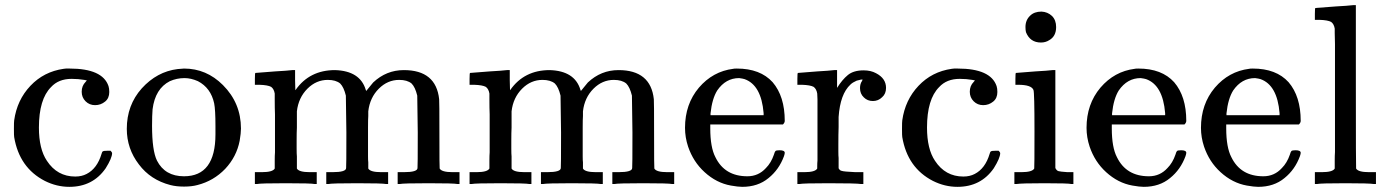

<svg xmlns="http://www.w3.org/2000/svg" viewBox="-20 -714 5374 745"><path d="M297 -358Q297 -381 312 -396L317 -402Q313 -403 307 -404Q284 -408 258 -408Q207 -408 178 -376Q131 -329 131 -219Q131 -136 162 -90Q202 -29 272 -29Q297 -29 316 -39Q357 -60 374 -117Q376 -125 379 -127Q383 -129 395 -129H409Q415 -123 415 -120Q415 -101 390 -61Q340 11 249 11Q200 11 154 -12Q55 -63 35 -182Q34 -186 34 -214Q34 -242 35 -247Q46 -326 98 -381Q150 -436 227 -447Q231 -447 236 -448H250Q378 -448 401 -380Q404 -371 404 -357Q404 -333 388 -320Q371 -306 349 -306Q327 -306 312 -321Q297 -336 297 -358Z M530 -371Q589 -436 669 -446Q691 -448 694 -448Q781 -448 845 -384Q915 -314 915 -215Q915 -198 910 -168Q898 -106 854 -59Q809 -12 746 4Q724 10 694 10Q664 10 641 4Q564 -16 519 -76Q472 -137 472 -214Q472 -306 530 -371ZM696 -411Q666 -411 639 -399Q582 -370 572 -290Q570 -266 570 -226Q570 -130 589 -91Q620 -30 694 -30Q816 -30 816 -193V-225Q816 -288 811 -313Q798 -373 748 -399Q721 -411 696 -411Z M1048 -437Q1069 -438 1087.5 -439.5Q1106 -441 1114 -442H1122H1125V-402L1126 -364L1127 -365Q1181 -442 1280 -442Q1377 -439 1399 -366L1401 -361Q1425 -391 1428 -394Q1479 -442 1547 -442Q1672 -442 1684 -329Q1685 -324 1685 -190Q1685 -61 1686 -60Q1694 -46 1736 -46H1747H1763V0H1755Q1742 -3 1643 -3Q1544 -3 1531 0H1523V-46H1539H1547Q1600 -46 1600 -62Q1601 -63 1601 -200Q1599 -341 1599 -343Q1591 -376 1577 -390Q1560 -404 1529 -404Q1484 -404 1450 -370Q1415 -335 1409 -282V-264Q1408 -252 1408 -219V-168V-137V-107Q1408 -91 1409 -84V-66V-60Q1417 -46 1459 -46H1470H1486V0H1478Q1464 -3 1366 -3Q1268 -3 1254 0H1246V-46H1262H1270Q1323 -46 1323 -62Q1324 -63 1324 -200Q1322 -341 1322 -343Q1314 -376 1300 -390Q1283 -404 1252 -404Q1207 -404 1173 -370Q1138 -335 1132 -282V-264V-219Q1131 -201 1131 -168V-137Q1131 -116 1132 -107V-84V-66V-60Q1140 -46 1182 -46H1193H1209V0H1201Q1188 -3 1089 -3Q990 -3 977 0H969V-46H985H996Q1038 -46 1046 -60V-68V-91Q1046 -111 1047 -123V-162V-203V-270Q1046 -293 1046 -328V-351Q1043 -369 1032 -377Q1019 -384 987 -385H969V-408Q969 -431 971 -431Q974 -431 1048 -437Z M1881 -437Q1902 -438 1920.5 -439.5Q1939 -441 1947 -442H1955H1958V-402L1959 -364L1960 -365Q2014 -442 2113 -442Q2210 -439 2232 -366L2234 -361Q2258 -391 2261 -394Q2312 -442 2380 -442Q2505 -442 2517 -329Q2518 -324 2518 -190Q2518 -61 2519 -60Q2527 -46 2569 -46H2580H2596V0H2588Q2575 -3 2476 -3Q2377 -3 2364 0H2356V-46H2372H2380Q2433 -46 2433 -62Q2434 -63 2434 -200Q2432 -341 2432 -343Q2424 -376 2410 -390Q2393 -404 2362 -404Q2317 -404 2283 -370Q2248 -335 2242 -282V-264Q2241 -252 2241 -219V-168V-137V-107Q2241 -91 2242 -84V-66V-60Q2250 -46 2292 -46H2303H2319V0H2311Q2297 -3 2199 -3Q2101 -3 2087 0H2079V-46H2095H2103Q2156 -46 2156 -62Q2157 -63 2157 -200Q2155 -341 2155 -343Q2147 -376 2133 -390Q2116 -404 2085 -404Q2040 -404 2006 -370Q1971 -335 1965 -282V-264V-219Q1964 -201 1964 -168V-137Q1964 -116 1965 -107V-84V-66V-60Q1973 -46 2015 -46H2026H2042V0H2034Q2021 -3 1922 -3Q1823 -3 1810 0H1802V-46H1818H1829Q1871 -46 1879 -60V-68V-91Q1879 -111 1880 -123V-162V-203V-270Q1879 -293 1879 -328V-351Q1876 -369 1865 -377Q1852 -384 1820 -385H1802V-408Q1802 -431 1804 -431Q1807 -431 1881 -437Z M3018 -231H2736V-216Q2736 -142 2756 -104Q2792 -30 2880 -30Q2923 -30 2952 -62Q2972 -82 2983 -114Q2986 -125 2989 -128Q2992 -131 3005 -131Q3025 -131 3025 -121Q3025 -117 3022 -108Q3003 -56 2962 -23Q2921 11 2860 11Q2844 11 2816 6Q2760 -4 2714 -46Q2670 -86 2650 -145Q2638 -181 2638 -218Q2638 -310 2692 -374Q2746 -437 2825 -447Q2828 -448 2839 -448Q2930 -448 2978 -395Q3025 -340 3025 -245Q3025 -238 3018 -231ZM2943 -275Q2934 -384 2869 -407Q2863 -409 2848 -411Q2796 -411 2763 -363Q2743 -331 2737 -274V-267H2943Z M3152 -437Q3173 -438 3191 -439.5Q3209 -441 3217 -442H3225H3228V-373Q3248 -405 3270 -423Q3292 -441 3331 -441Q3359 -441 3379 -430Q3418 -410 3418 -373Q3418 -350 3403 -337Q3388 -322 3367 -322Q3346 -322 3332 -336Q3317 -350 3317 -372Q3317 -389 3325 -400L3327 -405Q3325 -407 3304 -401Q3288 -394 3280 -386Q3240 -349 3234 -260V-221Q3233 -195 3233 -154V-127Q3233 -108 3234 -101V-81V-66V-61Q3239 -52 3246 -51Q3254 -48 3299 -46H3330V0H3321Q3303 -3 3194 -3Q3096 -3 3082 0H3074V-46H3090H3101Q3143 -46 3151 -60V-68Q3151 -82 3152 -91V-123V-162V-203V-270V-328L3151 -351Q3148 -369 3137 -377Q3124 -384 3092 -385H3074V-408Q3074 -431 3076 -431Q3080 -431 3152 -437Z M3743 -358Q3743 -381 3758 -396L3763 -402Q3759 -403 3753 -404Q3730 -408 3704 -408Q3653 -408 3624 -376Q3577 -329 3577 -219Q3577 -136 3608 -90Q3648 -29 3718 -29Q3743 -29 3762 -39Q3803 -60 3820 -117Q3822 -125 3825 -127Q3829 -129 3841 -129H3855Q3861 -123 3861 -120Q3861 -101 3836 -61Q3786 11 3695 11Q3646 11 3600 -12Q3501 -63 3481 -182Q3480 -186 3480 -214Q3480 -242 3481 -247Q3492 -326 3544 -381Q3596 -436 3673 -447Q3677 -447 3682 -448H3696Q3824 -448 3847 -380Q3850 -371 3850 -357Q3850 -333 3834 -320Q3817 -306 3795 -306Q3773 -306 3758 -321Q3743 -336 3743 -358Z M4062 -652Q4078 -636 4078 -609Q4078 -573 4051 -558Q4037 -549 4019 -549Q3977 -549 3961 -589Q3959 -597 3959 -609Q3959 -636 3977 -653Q3993 -669 4021 -669Q4045 -668 4062 -652ZM3998 -437Q4019 -438 4037.5 -439.5Q4056 -441 4064 -442H4072H4075V-62Q4080 -52 4087 -50Q4093 -48 4122 -46H4145V0H4137Q4126 -3 4033 -3Q3942 -3 3924 0H3916V-46H3932H3943Q3985 -46 3993 -60Q3994 -61 3994 -205Q3994 -356 3990 -365Q3982 -385 3931 -385H3920V-408Q3920 -431 3922 -431Q3926 -431 3998 -437Z M4576 -231H4294V-216Q4294 -142 4314 -104Q4350 -30 4438 -30Q4481 -30 4510 -62Q4530 -82 4541 -114Q4544 -125 4547 -128Q4550 -131 4563 -131Q4583 -131 4583 -121Q4583 -117 4580 -108Q4561 -56 4520 -23Q4479 11 4418 11Q4402 11 4374 6Q4318 -4 4272 -46Q4228 -86 4208 -145Q4196 -181 4196 -218Q4196 -310 4250 -374Q4304 -437 4383 -447Q4386 -448 4397 -448Q4488 -448 4536 -395Q4583 -340 4583 -245Q4583 -238 4576 -231ZM4501 -275Q4492 -384 4427 -407Q4421 -409 4406 -411Q4354 -411 4321 -363Q4301 -331 4295 -274V-267H4501Z M5020 -231H4738V-216Q4738 -142 4758 -104Q4794 -30 4882 -30Q4925 -30 4954 -62Q4974 -82 4985 -114Q4988 -125 4991 -128Q4994 -131 5007 -131Q5027 -131 5027 -121Q5027 -117 5024 -108Q5005 -56 4964 -23Q4923 11 4862 11Q4846 11 4818 6Q4762 -4 4716 -46Q4672 -86 4652 -145Q4640 -181 4640 -218Q4640 -310 4694 -374Q4748 -437 4827 -447Q4830 -448 4841 -448Q4932 -448 4980 -395Q5027 -340 5027 -245Q5027 -238 5020 -231ZM4945 -275Q4936 -384 4871 -407Q4865 -409 4850 -411Q4798 -411 4765 -363Q4745 -331 4739 -274V-267H4945Z M5163 -689Q5184 -690 5203 -691.5Q5222 -693 5230 -694H5238H5241V-379Q5241 -61 5242 -60Q5250 -46 5292 -46H5303H5319V0H5311Q5293 -3 5201 -3Q5104 -3 5090 0H5082V-46H5098H5109Q5151 -46 5159 -60V-68V-91Q5159 -111 5160 -124V-168V-218V-273V-329V-408V-482V-543Q5159 -561 5159 -586V-603Q5156 -621 5145 -629Q5132 -636 5100 -637H5082V-660Q5082 -683 5084 -683Q5090 -683 5163 -689Z"/></svg>

Font: KaTeX_Main
Style: Regular
Weight: 400
Version: Version